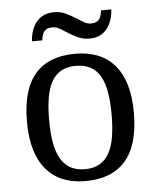

<svg xmlns="http://www.w3.org/2000/svg" viewBox="-53 -779 683 835"><g transform="rotate(-5 288.5 -362.0)"><path d="M522 -269Q522 -127.9 462.2 -59.1Q402.3 9.8 287.1 9.8Q232.9 9.8 189.9 -7.3Q147 -24.4 116.9 -59.1Q86.9 -93.8 71 -146.2Q55.2 -198.7 55.2 -269Q55.2 -409.2 114.5 -477.5Q173.8 -545.9 290 -545.9Q344.2 -545.9 387.2 -529.1Q430.2 -512.2 460.2 -477.8Q490.2 -443.4 506.1 -391.4Q522 -339.4 522 -269ZM151.9 -269Q151.9 -213.4 159.2 -170.9Q166.5 -128.4 182.9 -99.9Q199.2 -71.3 225.3 -56.6Q251.5 -42 289.1 -42Q326.7 -42 352.5 -56.6Q378.4 -71.3 394.5 -99.9Q410.6 -128.4 417.7 -170.9Q424.8 -213.4 424.8 -269Q424.8 -324.7 417.5 -366.7Q410.2 -408.7 394 -436.8Q377.9 -464.8 351.8 -479Q325.7 -493.2 288.1 -493.2Q250.5 -493.2 224.6 -479Q198.7 -464.8 182.6 -436.8Q166.5 -408.7 159.2 -366.7Q151.9 -324.7 151.9 -269ZM369.6 -670.9Q384.3 -670.9 393.3 -675.3Q402.3 -679.7 407.5 -687.3Q412.6 -694.8 414.8 -704.3Q417 -713.9 418.5 -724.1H463.4Q461.9 -701.2 455.3 -679.9Q448.7 -658.7 436 -642.1Q423.3 -625.5 404.3 -615.7Q385.3 -606 358.4 -606Q331.5 -606 309.8 -615.7Q288.1 -625.5 269.3 -637.5Q250.5 -649.4 234.1 -659.2Q217.8 -668.9 201.7 -668.9Q186.5 -668.9 177.7 -664.6Q168.9 -660.2 163.8 -652.8Q158.7 -645.5 156.2 -636Q153.8 -626.5 152.3 -616.2H107.4Q108.9 -639.2 115.5 -660.2Q122.1 -681.2 135 -697.8Q147.9 -714.4 167.2 -724.1Q186.5 -733.9 213.4 -733.9Q240.2 -733.9 262 -724.1Q283.7 -714.4 302.5 -702.4Q321.3 -690.4 337.6 -680.7Q354 -670.9 369.6 -670.9Z"/></g></svg>

Font: Sahl Naskh
Style: Regular
Weight: 400
Designer: Pascal Zoghbi
Version: Version 1.001